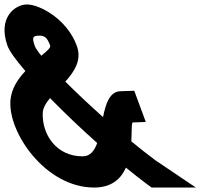

<svg xmlns="http://www.w3.org/2000/svg" viewBox="-172 -790 898 861"><path d="M52.4 -350.1C33.5 -327.3 20.1 -305 19.7 -282C16.2 -187 81 -88 199.6 -89C232.9 -89.3 251.4 -113.9 263.8 -148.7C189.5 -214.9 116 -284.9 52.4 -350.1ZM392.7 -38.3C370.7 11.3 329.5 50.6 251.3 51C33.3 52 -136.8 -195 -125.2 -340C-120.8 -393.5 -90.9 -436.7 -58.2 -471.4C-99.2 -519.3 -129.4 -559.4 -139 -586L-139.3 -587C-181.7 -710 -106.4 -769 -52.3 -770C3.4 -771 127.7 -706 171.9 -586C196.2 -522.3 162.7 -470.5 121 -424C170.1 -374.9 228.6 -319.8 290 -265C302.4 -326 319.6 -379.7 369.1 -381L430.1 -383L481.8 -243L424.1 -241C416.7 -240.6 419.6 -203.6 416.9 -156.1C453.4 -126 489.5 -97.6 523.8 -72L706.2 51H508L484.7 34C455.5 12.1 424.5 -12.3 392.7 -38.3ZM13.3 -540.1C38.6 -561.2 56.6 -576 52.9 -586C38.9 -624 26.1 -631 1 -630C-24.1 -629 -29.9 -624 -16 -584C-12.7 -574.6 -2.5 -559.5 13.3 -540.1Z"/></svg>

Font: Nordica Plus
Style: NordicaClassicRgCondOpObl
Weight: 500
Version: Version 1.01